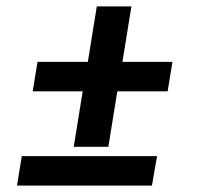

<svg xmlns="http://www.w3.org/2000/svg" viewBox="-20 -579 640 599"><path d="M318 -121H210L238 -294H82L97 -386H254L282 -559H390L362 -386H518L503 -294H346ZM33 0 48 -92H470L454 0Z"/></svg>

Font: Iosevka Curly Slab SmBdExObl
Style: Regular
Weight: 600
Width: 7
Italic angle: -9°
Monospace: yes
Designer: Belleve Invis
Foundry: Belleve Invis
Version: Version 11.1.0; ttfautohint (v1.8.3)